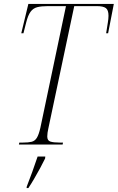

<svg xmlns="http://www.w3.org/2000/svg" viewBox="-20 -734 598 975"><path d="M76 0 78 -10H97Q124 -10 140.5 -14Q157 -18 167 -34Q177 -50 185 -85L315 -703H224Q190 -703 169 -697.5Q148 -692 135 -674Q122 -656 113 -620L99 -565H88L124 -714H558L529 -565H519Q524 -598 527.5 -618.5Q531 -639 531 -654Q531 -683 517.5 -693Q504 -703 471 -703H357L226 -84Q223 -71 221.5 -60.5Q220 -50 220 -41Q220 -20 236 -15Q252 -10 283 -10H300L298 0ZM116 213Q129 180 144 138.5Q159 97 171 61H210L209 71Q199 92 184 119.5Q169 147 153 174.5Q137 202 124 221H115Z"/></svg>

Font: Noto Serif Display Condensed ExtraLight
Style: Italic
Weight: 200
Width: 3
Italic angle: -12°
Designer: Monotype Design Team
Foundry: Monotype Imaging Inc.
Version: Version 2.009